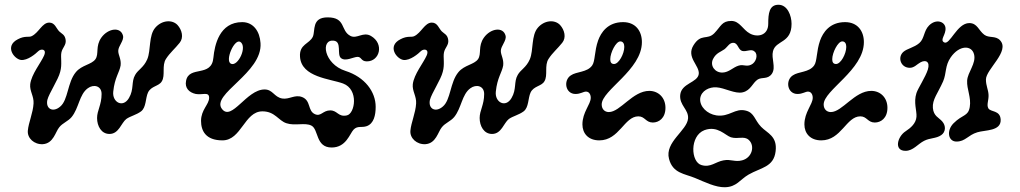

<svg xmlns="http://www.w3.org/2000/svg" viewBox="-20 -593 4287 807"><path d="M113 -441C143 -455 157 -498 187 -498C211 -498 216 -474 229 -461C239 -451 253 -448 256 -425C259 -403 242 -393 238 -372C234 -352 242 -323 233 -291C225 -258 186 -201 179 -173C171 -135 203 -119 233 -145C267 -173 263 -247 299 -290C324 -320 364 -321 381 -344C397 -367 380 -398 406 -435C434 -474 487 -482 497 -443C502 -422 477 -400 477 -379C477 -361 490 -345 487 -318C482 -288 462 -267 456 -208C451 -163 497 -138 522 -181C544 -218 531 -249 548 -278C560 -300 584 -309 599 -344C615 -382 604 -444 633 -477C660 -508 703 -512 726 -488C745 -467 753 -435 735 -413C716 -389 694 -371 678 -346C659 -318 676 -276 660 -251C648 -230 615 -232 602 -204C591 -180 595 -142 573 -125C553 -110 528 -105 511 -93C489 -76 480 -30 440 -30C406 -30 388 -63 388 -97C388 -129 407 -152 407 -198C407 -233 373 -240 349 -222C313 -196 312 -139 281 -101C266 -83 243 -76 229 -58C213 -39 205 10 160 13C124 15 94 -12 97 -44C100 -78 119 -119 121 -158C123 -189 104 -210 107 -239C112 -281 152 -329 165 -359C178 -388 152 -389 141 -378C130 -367 96 -338 68 -341C39 -345 -2 -399 55 -428C85 -444 101 -435 113 -441Z M990 -417C965 -432 924 -337 951 -325C980 -312 1021 -397 990 -417ZM762 -253C774 -319 870 -266 877 -351C882 -403 902 -500 998 -500C1045 -500 1072 -461 1075 -412C1084 -286 865 -197 913 -135C954 -82 1016 -217 1092 -217C1127 -217 1132 -185 1166 -179C1196 -174 1219 -197 1250 -185C1288 -170 1272 -127 1304 -113C1329 -102 1337 -129 1368 -129C1399 -129 1401 -100 1438 -108C1472 -115 1489 -217 1422 -242C1368 -262 1247 -268 1241 -354C1237 -408 1281 -408 1295 -439C1306 -464 1289 -520 1357 -520C1435 -520 1410 -464 1453 -442C1480 -428 1506 -461 1539 -442C1596 -409 1576 -335 1522 -335C1497 -335 1500 -354 1483 -354C1466 -354 1432 -333 1413 -349C1395 -364 1418 -418 1383 -422C1326 -429 1341 -324 1432 -295C1514 -269 1559 -207 1559 -144C1559 -108 1551 -74 1522 -63C1500 -55 1483 -66 1466 -48C1450 -31 1435 27 1374 27C1306 27 1320 -49 1289 -65C1262 -79 1220 -63 1184 -75C1150 -86 1136 -125 1083 -125C1007 -125 995 -3 915 -3C844 -3 825 -44 825 -85C825 -132 859 -154 859 -182C859 -209 831 -193 803 -198C775 -204 756 -223 762 -253Z M1721 -441C1751 -455 1765 -498 1795 -498C1819 -498 1824 -474 1837 -461C1847 -451 1861 -448 1864 -425C1867 -403 1850 -393 1846 -372C1842 -352 1850 -323 1841 -291C1833 -258 1794 -201 1787 -173C1779 -135 1811 -119 1841 -145C1875 -173 1871 -247 1907 -290C1932 -320 1972 -321 1989 -344C2005 -367 1988 -398 2014 -435C2042 -474 2095 -482 2105 -443C2110 -422 2085 -400 2085 -379C2085 -361 2098 -345 2095 -318C2090 -288 2070 -267 2064 -208C2059 -163 2105 -138 2130 -181C2152 -218 2139 -249 2156 -278C2168 -300 2192 -309 2207 -344C2223 -382 2212 -444 2241 -477C2268 -508 2311 -512 2334 -488C2353 -467 2361 -435 2343 -413C2324 -389 2302 -371 2286 -346C2267 -318 2284 -276 2268 -251C2256 -230 2223 -232 2210 -204C2199 -180 2203 -142 2181 -125C2161 -110 2136 -105 2119 -93C2097 -76 2088 -30 2048 -30C2014 -30 1996 -63 1996 -97C1996 -129 2015 -152 2015 -198C2015 -233 1981 -240 1957 -222C1921 -196 1920 -139 1889 -101C1874 -83 1851 -76 1837 -58C1821 -39 1813 10 1768 13C1732 15 1702 -12 1705 -44C1708 -78 1727 -119 1729 -158C1731 -189 1712 -210 1715 -239C1720 -281 1760 -329 1773 -359C1786 -388 1760 -389 1749 -378C1738 -367 1704 -338 1676 -341C1647 -345 1606 -399 1663 -428C1693 -444 1709 -435 1721 -441Z M2399 -198C2356 -198 2347 -255 2379 -276C2403 -293 2448 -288 2469 -318C2482 -336 2478 -378 2494 -423C2506 -456 2534 -500 2599 -500C2651 -500 2678 -463 2678 -416C2678 -299 2509 -214 2509 -154C2509 -135 2521 -122 2539 -122C2587 -122 2639 -211 2709 -211C2747 -211 2777 -183 2777 -140C2777 -96 2749 -78 2724 -78C2694 -78 2691 -104 2663 -104C2604 -104 2583 -3 2499 -3C2453 -3 2428 -32 2428 -70C2428 -122 2463 -154 2463 -182C2463 -196 2456 -208 2443 -208C2432 -208 2420 -198 2399 -198ZM2604 -396C2604 -409 2599 -419 2587 -419C2569 -419 2545 -372 2545 -344C2545 -332 2549 -324 2561 -324C2581 -324 2604 -367 2604 -396Z M3054 -505C3089 -505 3102 -468 3132 -452C3163 -435 3209 -443 3209 -493C3209 -536 3213 -573 3252 -573C3290 -573 3307 -527 3307 -493C3307 -410 3241 -425 3229 -378C3221 -347 3242 -311 3225 -284C3208 -258 3183 -270 3165 -259C3143 -245 3136 -213 3102 -205C3070 -197 3026 -224 2991 -226C2962 -228 2927 -212 2923 -179C2920 -145 2952 -114 2991 -108C3046 -100 3069 -140 3115 -128C3151 -119 3151 -89 3179 -60C3205 -33 3248 -21 3240 43C3232 110 3178 111 3126 141C3090 162 3076 193 3027 194C2988 195 2942 172 2901 155C2858 137 2808 136 2792 75C2773 4 2868 -44 2872 -95C2875 -133 2835 -150 2839 -194C2844 -244 2912 -245 2917 -282C2921 -318 2863 -352 2895 -403C2927 -454 2952 -423 2982 -453C3011 -483 3014 -505 3054 -505ZM3063 -413C3046 -414 3039 -397 3025 -386C3010 -375 2990 -371 2977 -345C2963 -317 2985 -287 3017 -288C3044 -289 3061 -310 3084 -317C3107 -324 3115 -311 3137 -321C3159 -331 3167 -364 3152 -376C3138 -390 3118 -374 3099 -379C3082 -385 3082 -412 3063 -413ZM2941 -46C2878 -22 2883 89 2929 101C2967 112 2987 87 3021 81C3053 75 3068 89 3099 81C3142 70 3154 19 3127 -5C3107 -23 3082 -7 3052 -16C3028 -24 2996 -66 2941 -46Z M3332 -198C3289 -198 3280 -255 3312 -276C3336 -293 3381 -288 3402 -318C3415 -336 3411 -378 3427 -423C3439 -456 3467 -500 3532 -500C3584 -500 3611 -463 3611 -416C3611 -299 3442 -214 3442 -154C3442 -135 3454 -122 3472 -122C3520 -122 3572 -211 3642 -211C3680 -211 3710 -183 3710 -140C3710 -96 3682 -78 3657 -78C3627 -78 3624 -104 3596 -104C3537 -104 3516 -3 3432 -3C3386 -3 3361 -32 3361 -70C3361 -122 3396 -154 3396 -182C3396 -196 3389 -208 3376 -208C3365 -208 3353 -198 3332 -198ZM3537 -396C3537 -409 3532 -419 3520 -419C3502 -419 3478 -372 3478 -344C3478 -332 3482 -324 3494 -324C3514 -324 3537 -367 3537 -396Z M3849 -331C3834 -323 3823 -308 3804 -308C3766 -308 3751 -352 3777 -375C3793 -389 3822 -393 3844 -412C3866 -431 3862 -463 3885 -486C3914 -515 3951 -503 3954 -476C3957 -447 3929 -426 3948 -415C3972 -401 4002 -496 4054 -496C4088 -496 4093 -465 4117 -447C4137 -432 4164 -444 4183 -424C4227 -378 4124 -302 4124 -259C4124 -232 4134 -217 4135 -194C4136 -171 4126 -153 4134 -138C4143 -121 4184 -131 4186 -90C4188 -41 4120 -47 4088 -37C4048 -25 4038 2 4000 2C3965 2 3957 -44 3988 -75C4026 -113 4049 -103 4056 -143C4063 -183 4043 -218 4045 -254C4047 -290 4084 -326 4074 -365C4064 -404 4012 -404 3976 -352C3951 -316 3959 -286 3944 -251C3922 -201 3898 -175 3901 -139C3904 -105 3926 -99 3940 -83C3957 -64 3955 -38 3936 -25C3914 -10 3889 -14 3864 -1C3838 12 3818 41 3786 41C3736 41 3752 -19 3786 -41C3809 -56 3830 -75 3832 -102C3834 -128 3819 -162 3832 -202C3839 -223 3870 -269 3880 -301C3890 -334 3871 -343 3849 -331Z"/></svg>

Font: PicNic
Style: Regular
Weight: 400
Designer: Mariel Nils
Foundry: Velvetyne Type Foundry
Version: Version 2.000;Glyphs 3.2.3 (3260)